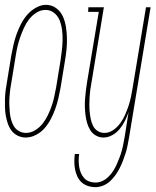

<svg xmlns="http://www.w3.org/2000/svg" viewBox="-23 -560 643 793"><path d="M83 8Q66 8 50.5 0.5Q35 -7 25 -20Q15 -33 9.5 -49Q4 -65 1 -82Q-2 -99 -2.5 -116.5Q-3 -134 -2.5 -152Q-2 -170 0.5 -188Q3 -206 6 -223L24 -333Q28 -355 33 -376.5Q38 -398 45.5 -419Q53 -440 63.5 -460.5Q74 -481 89 -498.5Q104 -516 125 -528Q146 -540 167 -540Q191 -540 209.5 -526Q228 -512 237 -491.5Q246 -471 249.5 -448Q253 -425 253.5 -401.5Q254 -378 251.5 -354Q249 -330 245 -307L227 -197Q223 -175 218 -153.5Q213 -132 205.5 -111Q198 -90 187.5 -69.5Q177 -49 162 -31.5Q147 -14 126 -3Q105 8 83 8ZM84 -11Q104 -11 122 -22Q140 -33 153 -49.5Q166 -66 175 -85Q184 -104 190.5 -122.5Q197 -141 201 -160.5Q205 -180 209 -200L227 -310Q230 -331 232.5 -352Q235 -373 235.5 -394Q236 -415 233.5 -435.5Q231 -456 224 -474.5Q217 -493 201.5 -506Q186 -519 165 -519Q145 -519 127 -507.5Q109 -496 96.5 -479.5Q84 -463 75.5 -444Q67 -425 60.5 -406.5Q54 -388 49.5 -369Q45 -350 42 -330L24 -220Q21 -205 19 -189Q17 -173 16 -157.5Q15 -142 15.5 -126Q16 -110 17.5 -95Q19 -80 23 -65.5Q27 -51 34.5 -38.5Q42 -26 55.5 -18.5Q69 -11 84 -11ZM371 213Q355 213 340 208Q325 203 314 193Q303 183 296.5 169Q290 155 287 139.5Q284 124 284 108Q284 92 286 76H304Q302 89 302 102.5Q302 116 304 129Q306 142 311 154Q316 166 324.5 175.5Q333 185 345.5 189.5Q358 194 371 194Q386 194 400 187.5Q414 181 425 170Q436 159 444.5 146Q453 133 459 119Q465 105 470.5 91Q476 77 480 62.5Q484 48 486.5 34Q489 20 492 5L508 -97Q502 -79 493 -61Q484 -43 471.5 -27.5Q459 -12 441 -2Q423 8 404 8Q387 8 372.5 -0.5Q358 -9 349.5 -23Q341 -37 336.5 -53Q332 -69 330 -85.5Q328 -102 327.5 -119.5Q327 -137 328.5 -154Q330 -171 332 -188.5Q334 -206 337 -223L385 -511H341L342 -530H406L355 -220Q352 -205 350 -189.5Q348 -174 347 -158.5Q346 -143 346 -127.5Q346 -112 347.5 -97Q349 -82 352 -67.5Q355 -53 361.5 -40Q368 -27 380.5 -19Q393 -11 408 -11Q428 -11 445 -23Q462 -35 474 -51.5Q486 -68 494 -86.5Q502 -105 508 -123Q514 -141 518 -160Q522 -179 525 -198L580 -530H599L510 8Q507 24 504 40Q501 56 496 72Q491 88 485 103.5Q479 119 471.5 134Q464 149 454 163Q444 177 431.5 188.5Q419 200 403 206.5Q387 213 371 213Z"/></svg>

Font: Iosevka Curly Slab ThEx
Style: Italic
Weight: 100
Width: 7
Italic angle: -9°
Monospace: yes
Designer: Belleve Invis
Foundry: Belleve Invis
Version: Version 11.1.0; ttfautohint (v1.8.3)